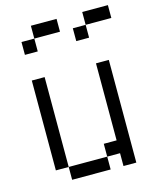

<svg xmlns="http://www.w3.org/2000/svg" viewBox="-113 -826 726 903"><g transform="rotate(-15 250.0 -375.0)"><path d="M250 -687.5V-750H125V-687.5H62.5V-625H125V-687.5ZM500 -687.5V-750H375V-687.5H312.5V-625H375V-687.5ZM125 -62.5V0H312.5V-62.5ZM125 -62.5V-500H62.5V-62.5ZM375 -62.5V0H437.5Q437.5 0 437.5 -500H375Q375 -500 375 -125H312.5V-62.5Z"/></g></svg>

Font: Unifont
Style: Regular
Weight: 500
Version: Version 13.0.05